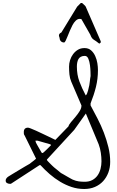

<svg xmlns="http://www.w3.org/2000/svg" viewBox="-20 -1256 773 1272"><path d="M242.2 -162.1 51.8 -38.1H45.9Q36.1 -38.1 26.9 -43Q17.6 -47.9 17.6 -59.6Q17.6 -67.4 22 -73.7Q26.4 -80.1 33.2 -85Q41 -90.8 61.5 -102.5Q82 -114.3 104.5 -128.4Q127 -142.6 147.9 -154.3Q168.9 -166 176.8 -170.9Q180.7 -174.8 188.5 -180.2Q196.3 -185.5 202.6 -190.9Q209 -196.3 213.9 -200.2Q218.8 -204.1 218.8 -205.1L143.6 -357.4Q138.7 -364.3 138.2 -368.7Q137.7 -373 137.7 -380.9Q137.7 -410.2 166 -410.2Q169.9 -410.2 184.1 -404.8Q198.2 -399.4 218.8 -390.1Q239.3 -380.9 261.7 -370.1Q284.2 -359.4 302.7 -350.6Q321.3 -341.8 334 -335.4Q346.7 -329.1 346.7 -329.1L433.6 -418.9Q436.5 -430.7 450.7 -447.3Q464.8 -463.9 480.5 -482.4Q496.1 -501 507.8 -520Q519.5 -539.1 519.5 -554.7V-557.6L452.1 -714.8Q442.4 -737.3 439.9 -763.2Q437.5 -789.1 437.5 -814.5Q437.5 -835.9 444.3 -857.9Q451.2 -879.9 464.4 -897.5Q477.5 -915 496.1 -926.3Q514.6 -937.5 540 -937.5Q566.4 -937.5 583.5 -922.4Q600.6 -907.2 610.8 -884.8Q621.1 -862.3 625 -837.4Q628.9 -812.5 628.9 -792Q628.9 -733.4 615.7 -680.2Q602.5 -627 580.1 -571.3V-557.6Q602.5 -515.6 626 -470.7Q649.4 -425.8 668 -377.4Q686.5 -329.1 698.2 -280.8Q710 -232.4 710 -183.6Q710 -145.5 697.8 -112.8Q685.5 -80.1 663.1 -55.7Q640.6 -31.2 608.9 -17.6Q577.1 -3.9 538.1 -3.9Q494.1 -3.9 454.6 -17.1Q415 -30.3 378.4 -52.2Q341.8 -74.2 309.1 -102.5Q276.4 -130.9 248 -162.1ZM291 -195.3Q291 -194.3 296.4 -188.5Q301.8 -182.6 309.1 -175.3Q316.4 -168 324.2 -160.2Q332 -152.3 337.9 -147.5Q340.8 -144.5 348.1 -139.2Q355.5 -133.8 362.8 -127.4Q370.1 -121.1 376.5 -115.7Q382.8 -110.4 384.8 -109.4Q390.6 -106.4 402.3 -99.6Q414.1 -92.8 425.8 -85.9Q437.5 -79.1 448.2 -73.2Q459 -67.4 460.9 -66.4Q483.4 -56.6 502.4 -54.2Q521.5 -51.8 541 -51.8Q570.3 -51.8 591.3 -63Q612.3 -74.2 626 -93.3Q639.6 -112.3 646 -137.2Q652.3 -162.1 652.3 -187.5Q652.3 -214.8 647.9 -244.1Q643.6 -273.4 633.8 -299.8L548.8 -503.9L471.7 -395.5L291 -199.2ZM214.8 -324.2Q214.8 -322.3 216.3 -316.9Q217.8 -311.5 218.8 -309.6Q222.7 -302.7 229 -291Q235.4 -279.3 241.7 -269Q248 -258.8 252.4 -250.5Q256.8 -242.2 257.8 -242.2H261.7Q264.6 -242.2 273.4 -250.5Q282.2 -258.8 292 -268.1Q301.8 -277.3 309.6 -285.6Q317.4 -293.9 318.4 -294.9L313.5 -299.8L228.5 -324.2ZM489.3 -815.4Q489.3 -760.7 505.9 -716.3Q522.5 -671.9 547.9 -624Q552.7 -627 556.6 -636.2Q560.5 -645.5 563.5 -656.7Q566.4 -668 568.4 -677.7Q570.3 -687.5 571.3 -689.5Q571.3 -691.4 572.8 -699.2Q574.2 -707 575.2 -717.3Q576.2 -727.5 577.6 -737.3Q579.1 -747.1 580.1 -752V-754.9Q580.1 -758.8 579.6 -779.3Q579.1 -799.8 576.2 -823.7Q573.2 -847.7 565.4 -866.7Q557.6 -885.7 542 -885.7Q526.4 -885.7 515.6 -879.9Q504.9 -874 499.5 -864.3Q494.1 -854.5 491.7 -841.8Q489.3 -829.1 489.3 -815.4ZM507.8 -1130.9Q494.1 -1130.9 481.9 -1119.1Q469.7 -1107.4 460.4 -1089.8Q451.2 -1072.3 442.9 -1052.7Q434.6 -1033.2 427.7 -1015.6Q420.9 -998 415 -986.3Q409.2 -974.6 404.3 -974.6Q391.6 -974.6 383.3 -982.9Q375 -991.2 375 -1004.9Q375 -1005.9 373 -1009.8Q371.1 -1013.7 370.6 -1019Q370.1 -1024.4 373 -1030.3Q376 -1036.1 386.7 -1041L491.2 -1211.9Q492.2 -1212.9 495.6 -1216.3Q499 -1219.7 502.9 -1223.6Q506.8 -1227.5 510.3 -1231Q513.7 -1234.4 515.6 -1236.3H520.5H523.4Q526.4 -1234.4 530.3 -1230.5Q534.2 -1226.6 538.1 -1223.1Q542 -1219.7 544.9 -1216.3Q547.9 -1212.9 547.9 -1211.9L647.5 -982.4V-979.5V-974.6Q646.5 -973.6 643.1 -970.7Q639.6 -967.8 637.7 -966.8Q625 -977.5 616.7 -982.9Q608.4 -988.3 601.6 -992.7Q594.7 -997.1 589.4 -1003.9Q584 -1010.7 578.1 -1026.4L523.4 -1122.1Q521.5 -1128.9 517.1 -1129.9Q512.7 -1130.9 507.8 -1130.9Z"/></svg>

Font: Cedarville Cursive
Style: Regular
Weight: 400
Designer: Kimberly Geswein
Foundry: Kimberly Geswein
Version: Version 1.001 2010